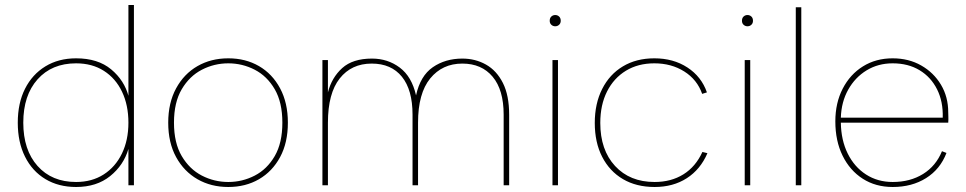

<svg xmlns="http://www.w3.org/2000/svg" viewBox="-20 -740 3860 767"><path d="M494 -354 493 -351V-720H515V0H493V-145Q474 -80 420 -36.5Q366 7 284 7Q214 7 161.5 -24.5Q109 -56 80 -114Q51 -172 51 -250Q51 -328 80 -385.5Q109 -443 161.5 -475Q214 -507 284 -507Q371 -507 424 -463Q477 -419 494 -354ZM73 -250Q73 -141 130 -77Q187 -13 284 -13Q347 -13 394 -43Q441 -73 467 -126.5Q493 -180 493 -250Q493 -320 467.5 -373.5Q442 -427 395 -457Q348 -487 284 -487Q187 -487 130 -423Q73 -359 73 -250Z M892 7Q823 7 769 -24Q715 -55 683.5 -112.5Q652 -170 652 -250Q652 -329 683.5 -387Q715 -445 769 -476Q823 -507 892 -507Q961 -507 1014.5 -476Q1068 -445 1099 -387Q1130 -329 1130 -250Q1130 -170 1099 -112.5Q1068 -55 1014.5 -24Q961 7 892 7ZM892 -13Q948 -13 997.5 -38.5Q1047 -64 1077.5 -116.5Q1108 -169 1108 -250Q1108 -331 1077.5 -383.5Q1047 -436 997.5 -461.5Q948 -487 892 -487Q836 -487 786.5 -461.5Q737 -436 706 -383.5Q675 -331 675 -250Q675 -169 706 -116.5Q737 -64 786.5 -38.5Q836 -13 892 -13Z M1268 -500H1290V-371Q1305 -430 1347 -468Q1389 -506 1466 -506Q1529 -506 1577 -470Q1625 -434 1642 -359Q1659 -437 1709 -471.5Q1759 -506 1827 -506Q1879 -506 1921.5 -482Q1964 -458 1989 -408.5Q2014 -359 2014 -281V0H1992V-282Q1992 -381 1948 -433.5Q1904 -486 1827 -486Q1747 -486 1698.5 -426.5Q1650 -367 1650 -250V0H1628V-282Q1628 -381 1585.5 -433.5Q1543 -486 1465 -486Q1384 -486 1337 -426.5Q1290 -367 1290 -250V0H1268Z M2187 -500H2209V0H2187ZM2198 -635Q2189 -635 2182.5 -641Q2176 -647 2176 -657Q2176 -668 2182.5 -674Q2189 -680 2198 -680Q2207 -680 2213.5 -674Q2220 -668 2220 -657Q2220 -647 2213.5 -641Q2207 -635 2198 -635Z M2595 7Q2522 7 2468.5 -24.5Q2415 -56 2385.5 -113.5Q2356 -171 2356 -249Q2356 -326 2385.5 -384.5Q2415 -443 2468.5 -475Q2522 -507 2594 -507Q2670 -507 2726 -470.5Q2782 -434 2804 -371L2785 -365Q2765 -422 2713.5 -454.5Q2662 -487 2594 -487Q2529 -487 2480.5 -457.5Q2432 -428 2405 -374.5Q2378 -321 2378 -249Q2378 -141 2437 -77Q2496 -13 2595 -13Q2661 -13 2710 -43.5Q2759 -74 2786 -133L2806 -128Q2778 -63 2723.5 -28Q2669 7 2595 7Z M2955 -500H2977V0H2955ZM2966 -635Q2957 -635 2950.5 -641Q2944 -647 2944 -657Q2944 -668 2950.5 -674Q2957 -680 2966 -680Q2975 -680 2981.5 -674Q2988 -668 2988 -657Q2988 -647 2981.5 -641Q2975 -635 2966 -635Z M3159 -711H3181V0H3159Z M3546 7Q3478 7 3426.5 -26Q3375 -59 3346 -118Q3317 -177 3317 -255Q3317 -329 3346.5 -386Q3376 -443 3427.5 -475Q3479 -507 3546 -507Q3610 -507 3660 -478.5Q3710 -450 3739 -401.5Q3768 -353 3768 -291Q3768 -284 3768.5 -273Q3769 -262 3768 -250H3339Q3340 -180 3366.5 -126.5Q3393 -73 3439.5 -43Q3486 -13 3546 -13Q3616 -13 3667.5 -45Q3719 -77 3743 -136L3761 -129Q3736 -64 3679.5 -28.5Q3623 7 3546 7ZM3746 -270Q3748 -334 3723.5 -383Q3699 -432 3653.5 -459.5Q3608 -487 3546 -487Q3488 -487 3442 -459Q3396 -431 3368.5 -382Q3341 -333 3339 -270Z"/></svg>

Font: Albert Sans Thin
Style: Regular
Weight: 250
Designer: Andreas Rasmussen
Foundry: a.Foundry
Version: Version 1.025